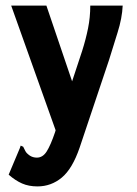

<svg xmlns="http://www.w3.org/2000/svg" viewBox="-20 -491 490 687"><path d="M114 176Q83 176 59 165.5Q35 155 11 134L51 39L54 30L63 34Q67 41 70.5 49Q74 57 87 66Q98 73 112 73Q133 73 147 51Q161 29 177 -18L179 -25L20 -471H146L238 -200L274 -309Q287 -350 295 -389.5Q303 -429 303 -471H419Q417 -426 400.5 -374Q384 -322 370 -276L265 37Q239 113 201 144.5Q163 176 114 176Z"/></svg>

Font: Inconsolata SemiCondensed Black
Style: Regular
Weight: 900
Width: 4
Monospace: yes
Designer: Raph Levien, Cyreal, Brenton Simpson
Foundry: Raph Levien, Cyreal, Google
Version: Version 3.001; ttfautohint (v1.8.2.53-6de2)